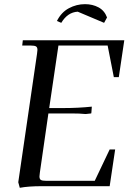

<svg xmlns="http://www.w3.org/2000/svg" viewBox="-20 -896 626 924"><path d="M67.9 -19 158.2 -637.2Q160.2 -650.9 160.2 -655.8Q160.2 -668.5 153.3 -672.6Q146.5 -676.8 127.9 -676.8H86.9L89.8 -702.1H578.1L551.8 -524.9H527.8L498 -676.8H261.2L216.8 -376H288.1Q355.5 -376 421.9 -382.8L419.9 -355L418.9 -350.1L392.1 -347.2Q365.2 -350.1 321.8 -350.1H212.9L171.9 -65.9Q169.9 -52.2 169.9 -46.9Q169.9 -34.2 176.8 -30Q183.6 -25.9 202.1 -25.9H436L507.8 -176.8H534.2L507.8 0H181.2Q116.2 0 75.2 7.8ZM253.9 -794.9Q274.9 -836.9 311.5 -856.4Q348.1 -876 389.2 -876Q425.3 -876 454.1 -860.6Q482.9 -845.2 495.1 -812L481 -786.1L354 -839.8Q305.2 -836.9 274.9 -786.1Z"/></svg>

Font: Dihjauti S
Style: Bold Italic
Weight: 700
Italic angle: -9°
Designer: T. Christopher White
Version: Version 3.0.0